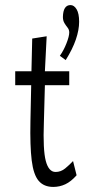

<svg xmlns="http://www.w3.org/2000/svg" viewBox="-20 -726 353 757"><path d="M190 11Q153 11 132.5 -13Q112 -37 105 -93.5Q98 -150 100 -248L103 -390H40V-445H104L107 -574L164 -583L157 -445H253V-390H157L153 -243Q149 -135 160.5 -91.5Q172 -48 199 -48Q220 -48 237 -62Q254 -76 268 -91L282 -35Q260 -10 237.5 0.5Q215 11 190 11ZM239 -489 216 -506Q231 -527 242 -555Q253 -583 253 -598Q253 -609 246.5 -617Q240 -625 234 -635Q228 -645 228 -659Q229 -706 258 -706Q272 -706 282 -689.5Q292 -673 292 -640Q292 -608 279 -570Q266 -532 239 -489Z"/></svg>

Font: Inconsolata ExtraCondensed Thin
Style: Regular
Weight: 100
Width: 2
Monospace: yes
Designer: Raph Levien, Cyreal, Brenton Simpson
Foundry: Raph Levien, Cyreal, Google
Version: Version 3.100; ttfautohint (v1.8.4.7-5d5b)